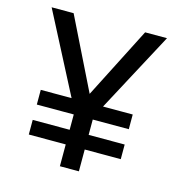

<svg xmlns="http://www.w3.org/2000/svg" viewBox="-99 -737 770 825"><g transform="rotate(15 286.0 -325.0)"><path d="M76.6 -162.1V-97H485.7V-162.1ZM76.6 -295.7V-230.3H485.7V-295.7ZM240.9 -243.1V0H325.4V-242.9L543.1 -650.5H445.8L284 -333.4L127.7 -650.5H29.9Z"/></g></svg>

Font: Overused Grotesk Light
Style: Regular
Weight: 300
Designer: RandomMaerks
Version: Version 0.005